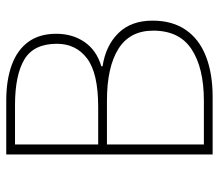

<svg xmlns="http://www.w3.org/2000/svg" viewBox="-63 -637 700 614"><g transform="rotate(-90 287.0 -330.0)"><path d="M100 0V-660H272Q338 -660 386 -642.5Q434 -625 460 -589.5Q486 -554 486 -500Q486 -448 459.5 -409.5Q433 -371 382 -356V-352Q448 -342 488 -301.5Q528 -261 528 -192Q528 -129 498.5 -86Q469 -43 414 -21.5Q359 0 284 0ZM132 -366H252Q360 -366 407 -401.5Q454 -437 454 -498Q454 -572 404 -602Q354 -632 258 -632H132ZM132 -28H272Q376 -28 436 -67Q496 -106 496 -190Q496 -265 437.5 -301.5Q379 -338 272 -338H132Z"/></g></svg>

Font: Mada ExtraLight
Style: Regular
Weight: 250
Designer: Khaled Hosny
Version: Version 1.5